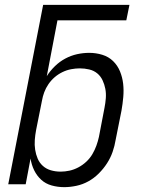

<svg xmlns="http://www.w3.org/2000/svg" viewBox="-20 -760 590 792"><path d="M245 12Q218 12 193 5Q168 -2 150 -18.5Q132 -35 121 -57.5Q110 -80 106 -106L86 0H14L158 -740H514L501 -676H217L173 -446Q187 -468 206.5 -487Q226 -506 249.5 -518.5Q273 -531 298 -536.5Q323 -542 348 -542Q376 -542 402 -534Q428 -526 446.5 -508Q465 -490 475 -465.5Q485 -441 488 -414.5Q491 -388 488.5 -359.5Q486 -331 481 -303L457 -183Q453 -158 444.5 -133.5Q436 -109 421.5 -86.5Q407 -64 387.5 -44.5Q368 -25 344.5 -12Q321 1 295 6.5Q269 12 245 12ZM230 -52Q248 -52 266.5 -56Q285 -60 303 -69.5Q321 -79 336 -93Q351 -107 361 -124Q371 -141 377.5 -159Q384 -177 388 -195L411 -315Q415 -335 416.5 -355Q418 -375 414.5 -393.5Q411 -412 403 -429Q395 -446 381 -457.5Q367 -469 348 -473.5Q329 -478 309 -478Q292 -478 273.5 -474.5Q255 -471 237.5 -462.5Q220 -454 205.5 -441.5Q191 -429 180 -413Q169 -397 162.5 -379.5Q156 -362 153 -344L129 -224Q125 -203 123.5 -182.5Q122 -162 125 -142.5Q128 -123 135.5 -105.5Q143 -88 157 -75.5Q171 -63 190 -57.5Q209 -52 230 -52Z"/></svg>

Font: Lode Term
Style: Italic
Weight: 400
Italic angle: -11°
Monospace: yes
Designer: Belleve Invis
Foundry: Belleve Invis
Version: Version 29.2.0